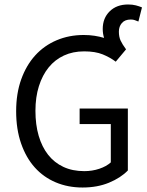

<svg xmlns="http://www.w3.org/2000/svg" viewBox="-20 -824 657 856"><path d="M348 12Q283 12 228.5 -11Q174 -34 135 -77.5Q96 -121 74 -184.5Q52 -248 52 -328Q52 -407 74.5 -470Q97 -533 137 -577Q177 -621 232.5 -644.5Q288 -668 353 -668Q379 -668 401.5 -664.5Q424 -661 444 -655Q438 -674 438 -695Q438 -743 469 -773.5Q500 -804 551 -804Q571 -804 586 -800Q601 -796 613 -791L597 -728Q589 -731 581.5 -734Q574 -737 563 -737Q537 -737 523.5 -721.5Q510 -706 510 -683Q510 -660 517.5 -643.5Q525 -627 542 -604L496 -549Q471 -568 438 -581.5Q405 -595 355 -595Q305 -595 265 -576.5Q225 -558 197 -523.5Q169 -489 153.5 -440Q138 -391 138 -330Q138 -268 152.5 -218.5Q167 -169 194.5 -134Q222 -99 262.5 -80Q303 -61 356 -61Q391 -61 422.5 -71.5Q454 -82 474 -100V-271H335V-340H550V-64Q518 -31 466 -9.5Q414 12 348 12Z"/></svg>

Font: Source Sans Pro
Style: Regular
Weight: 400
Designer: Paul D. Hunt
Foundry: Adobe Systems Incorporated
Version: Version 2.021;PS 2.000;hotconv 1.0.86;makeotf.lib2.5.63406